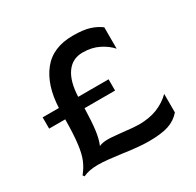

<svg xmlns="http://www.w3.org/2000/svg" viewBox="-152 -856 1053 1034"><g transform="rotate(-30 375.0 -339.0)"><path d="M161 -388Q167 -526 231 -607Q295 -688 420 -688Q485 -688 524 -675.5Q563 -663 590 -642V-509Q564 -539 520.5 -561Q477 -583 420 -583Q357 -583 321 -533Q285 -483 281 -388H470V-318H280Q278 -237 271.5 -186Q265 -135 250 -100Q270 -110 306 -110Q322 -110 346.5 -107.5Q371 -105 394 -103Q460 -95 491 -95Q554 -95 603 -114Q652 -133 690 -170V-55Q660 -20 615 -5Q570 10 491 10Q431 10 330 -5Q293 -10 255 -14Q217 -18 190 -18Q133 -18 97 0L90 -10Q116 -42 130.5 -77Q145 -112 152 -168Q159 -224 160 -318H60V-388Z"/></g></svg>

Font: Madhuban Medium
Style: Regular
Weight: 500
Designer: jaikishan Patel
Foundry: MagicType
Version: Version 1.000